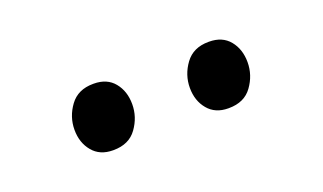

<svg xmlns="http://www.w3.org/2000/svg" viewBox="-31 -892 573 341"><g transform="rotate(-20 255.0 -721.5)"><path d="M142 -660Q117.5 -660 103.8 -676.5Q90 -693 90 -717.5Q90 -742 105 -762.5Q120 -783 149 -783H150Q175 -783 188.5 -766.5Q202 -750 202 -725.5Q202 -701 187.2 -680.5Q172.5 -660 143 -660ZM360 -660Q335.5 -660 321.8 -676.5Q308 -693 308 -717.5Q308 -742 323 -762.5Q338 -783 367 -783H368Q393 -783 406.5 -766.5Q420 -750 420 -725.5Q420 -701 405.2 -680.5Q390.5 -660 361 -660Z"/></g></svg>

Font: Merriweather 7pt Light
Style: Regular
Weight: 300
Designer: Eben Sorkin
Foundry: Eben Sorkin
Version: Version 2.200;gftools[0.9.31]